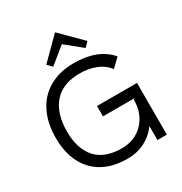

<svg xmlns="http://www.w3.org/2000/svg" viewBox="-243 -1266 1372 1451"><g transform="rotate(-30 442.5 -540.5)"><path d="M794.9 -451.2V0H712.9V-119.1H710.9Q666 -57.6 598.4 -23.9Q530.8 9.8 449.2 9.8Q261.7 9.8 158.4 -98.6Q55.2 -207 55.2 -397Q55.2 -525.4 102.1 -620.4Q148.9 -715.3 239.5 -767.6Q330.1 -819.8 455.1 -819.8Q664.6 -819.8 768.1 -698.2L695.8 -628.9Q656.2 -681.6 593 -705.8Q529.8 -730 456.1 -730Q305.2 -730 229 -642.1Q152.8 -554.2 152.8 -397Q152.8 -246.1 227.1 -163.1Q301.3 -80.1 450.2 -80.1Q565.9 -80.1 638.4 -156.7Q710.9 -233.4 710.9 -351.1L721.2 -360.8H445.8V-451.2ZM451.2 -1090.8 628.9 -913.1 590.8 -874 450.2 -987.8H448.2L308.1 -874L270 -913.1L448.2 -1090.8Z"/></g></svg>

Font: Sinkin Sans 400 Regular
Style: Regular
Weight: 400
Designer: Keith Bates
Foundry: K-Type
Version: Sinkin Sans (version 1.0)  by Keith Bates   •   © 2014   www